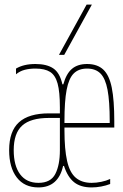

<svg xmlns="http://www.w3.org/2000/svg" viewBox="-20 -810 540 840"><path d="M148 10Q87 10 53.5 -33.5Q20 -77 20 -153Q20 -236 63 -275Q106 -314 194 -314H252V-294H194Q114 -294 77 -260.5Q40 -227 40 -153Q40 -85 68 -47.5Q96 -10 148 -10Q202 -10 222 -49Q242 -88 242 -153V-340Q242 -408 232 -444.5Q222 -481 199 -495.5Q176 -510 135 -510Q109 -510 88 -504.5Q67 -499 50 -485V-510Q67 -520 88 -525Q109 -530 135 -530Q185 -530 213.5 -510.5Q242 -491 253 -441H257Q270 -488 295 -509Q320 -530 361 -530Q406 -530 432 -505.5Q458 -481 469 -426.5Q480 -372 480 -280V-252H252V-272H470L460 -262V-280Q460 -367 450.5 -417Q441 -467 419.5 -488.5Q398 -510 361 -510Q324 -510 302.5 -488.5Q281 -467 271.5 -417Q262 -367 262 -280V-240Q262 -157 273.5 -106Q285 -55 311.5 -32.5Q338 -10 381 -10Q401 -10 423 -14.5Q445 -19 462 -27V-5Q444 2 422.5 6Q401 10 381 10Q333 10 304.5 -12.5Q276 -35 260 -84H256Q246 -38 219 -14Q192 10 148 10ZM261 -570H238L359 -790H382Z"/></svg>

Font: M PLUS 1 Code Thin
Style: Regular
Weight: 250
Designer: Coji Morishita
Foundry: UNDERFOREST DESIGN
Version: Version 1.002